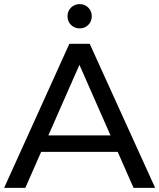

<svg xmlns="http://www.w3.org/2000/svg" viewBox="-21 -913 774 933"><path d="M-1 0 316 -700H415L733 0H628L551 -175H179L102 0ZM214 -255H516L365 -598ZM366 -775Q341 -775 324 -792Q307 -809 307 -834Q307 -859 324 -876Q341 -893 366 -893Q391 -893 408 -876Q425 -859 425 -834Q425 -809 408 -792Q391 -775 366 -775Z"/></svg>

Font: Montserrat Medium
Style: Regular
Weight: 500
Designer: Julieta Ulanovsky
Foundry: Julieta Ulanovsky
Version: Version 9.000; ttfautohint (v1.8.4.7-5d5b)